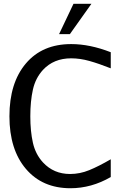

<svg xmlns="http://www.w3.org/2000/svg" viewBox="-20 -976 640 1014"><path d="M462.9 -956.1 349.1 -795.9H292L368.2 -956.1ZM29.8 -361.8Q29.8 -538.1 116.5 -640.6Q203.1 -743.2 356 -743.2Q454.6 -743.2 564.9 -700.2V-615.2Q502 -640.1 452.1 -654.1Q402.3 -668 356 -668Q263.7 -668 207 -606.9Q167.5 -564 153.8 -502.9Q140.1 -441.9 140.1 -361.8Q140.1 -282.7 153.8 -221.9Q167.5 -161.1 207 -118.2Q263.7 -57.1 350.1 -57.1Q401.9 -57.1 451.4 -77.4Q501 -97.7 564.9 -134.8V-41Q462.9 18.1 352.1 18.1Q203.6 18.1 116.7 -84.2Q29.8 -186.5 29.8 -361.8Z"/></svg>

Font: Aurulent Sans Mono
Style: Regular
Weight: 400
Monospace: yes
Version: Version 2007.05.04